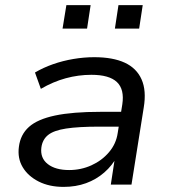

<svg xmlns="http://www.w3.org/2000/svg" viewBox="-20 -723 664 752"><path d="M229 9Q173 9 131.5 -12Q90 -33 69 -68Q48 -103 54 -148Q60 -196 93.5 -226Q127 -256 195.5 -270.5Q264 -285 373 -285H469L460 -227H370Q287 -227 238.5 -219.5Q190 -212 168 -194Q146 -176 142 -145Q137 -104 167 -80.5Q197 -57 251 -57Q297 -57 338 -75.5Q379 -94 407 -127Q435 -160 441 -202L459 -314Q468 -373 438 -401.5Q408 -430 338 -430Q287 -430 237.5 -416.5Q188 -403 140 -375L117 -439Q149 -458 187.5 -471.5Q226 -485 267.5 -492Q309 -499 349 -499Q422 -499 468.5 -477.5Q515 -456 534.5 -412Q554 -368 543 -302L495 0H414L431 -111H439Q420 -75 388.5 -47.5Q357 -20 317 -5.5Q277 9 229 9ZM430 -611 444 -703H539L525 -611ZM225 -611 240 -703H335L321 -611Z"/></svg>

Font: Nunito Sans 10pt SemiExpanded
Style: Italic
Weight: 400
Width: 6
Italic angle: -9°
Designer: Vernon Adams
Foundry: Vernon Adams
Version: Version 3.101;gftools[0.9.27]